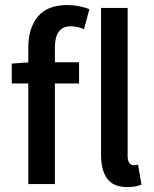

<svg xmlns="http://www.w3.org/2000/svg" viewBox="-20 -740 618 772"><path d="M339.4 -703.1 317.9 -623Q289.1 -634.3 264.2 -634.3Q200.7 -634.3 200.7 -548.8V-489.7H297.9V-404.3H200.7V0H93.8V-404.3H27.3V-484.4L93.8 -489.3V-547.4Q93.8 -627.4 132.3 -673.6Q170.9 -719.7 251 -719.7Q295.4 -719.7 339.4 -703.1ZM386.2 -119.6V-708H493.2V-113.3Q493.2 -93.8 500 -84.7Q506.8 -75.7 517.1 -75.7Q526.4 -75.7 535.2 -77.6L548.8 2.4Q524.9 12.2 491.7 12.2Q436 12.2 411.1 -21.5Q386.2 -55.2 386.2 -119.6Z"/></svg>

Font: Varta
Style: Bold
Weight: 700
Designer: Joana Correia, Viktoriya Grabowska, Eben Sorkin
Foundry: Sorkin Type
Version: Version 1.002; ttfautohint (v1.3) -l 8 -r 24 -G 200 -x 12 -H